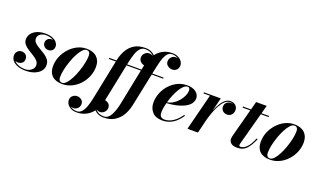

<svg xmlns="http://www.w3.org/2000/svg" viewBox="-94 -1357 3710 2214"><g transform="rotate(20 1761.0 -250.0)"><path d="M400.5 -132Q400.5 -89 373 -57Q345.5 -25 298.8 -7.5Q252 10 194 10Q140.5 10 98.5 -4.8Q56.5 -19.5 32.5 -46.8Q8.5 -74 8.5 -111.5Q8.5 -141.5 28.2 -163Q48 -184.5 81 -184.5Q111 -184.5 130.5 -165.8Q150 -147 150 -115.5Q150 -83 129 -66.2Q108 -49.5 80 -49.5Q62 -49.5 47 -56Q67 -31 103.8 -17.8Q140.5 -4.5 183.5 -4.5Q210 -4.5 234.2 -15.2Q258.5 -26 274 -45Q289.5 -64 289.5 -89.5Q289.5 -121.5 267.8 -144.8Q246 -168 214 -187.2Q182 -206.5 150 -226.8Q118 -247 96.2 -272.5Q74.5 -298 74.5 -334.5Q74.5 -373 98 -404Q121.5 -435 164.2 -453.2Q207 -471.5 265 -471.5Q321.5 -471.5 356.8 -456Q392 -440.5 408.8 -417.2Q425.5 -394 425.5 -370.5Q425.5 -337.5 405.5 -320.5Q385.5 -303.5 360.5 -303.5Q332.5 -303.5 310.5 -321.5Q288.5 -339.5 288.5 -371.5Q288.5 -397 307 -415.2Q325.5 -433.5 355.5 -433.5Q363 -433.5 370.5 -432Q354 -443 330.2 -449.8Q306.5 -456.5 277.5 -456.5Q237 -456.5 208.2 -435.5Q179.5 -414.5 179.5 -382Q179.5 -351 201.8 -329.2Q224 -307.5 257 -288.8Q290 -270 322.8 -249.2Q355.5 -228.5 378 -200.5Q400.5 -172.5 400.5 -132Z M643 10Q561.5 10 518 -31Q474.5 -72 474.5 -147Q474.5 -210 498.5 -267.8Q522.5 -325.5 564 -371.2Q605.5 -417 659.2 -443.5Q713 -470 772.5 -470Q853.5 -470 898.5 -427.5Q943.5 -385 943.5 -310Q943.5 -248 920 -190.8Q896.5 -133.5 855.2 -88.2Q814 -43 759.5 -16.5Q705 10 643 10ZM638.5 -3.5Q663 -3.5 688.8 -31.2Q714.5 -59 738 -104.5Q761.5 -150 780.2 -203.5Q799 -257 810 -309Q821 -361 821 -401.5Q821 -427 810.2 -441.8Q799.5 -456.5 776.5 -456.5Q752 -456.5 726.5 -428.5Q701 -400.5 677.2 -355Q653.5 -309.5 634.8 -256Q616 -202.5 605 -150.5Q594 -98.5 594 -58.5Q594 -33 604.8 -18.2Q615.5 -3.5 638.5 -3.5Z M1052 -460H1139.5L1140 -461.5Q1154 -531 1185.8 -587.2Q1217.5 -643.5 1271.2 -676.8Q1325 -710 1405 -710Q1447 -710 1476.2 -696.8Q1505.5 -683.5 1523 -664.5Q1557 -708.5 1605.2 -734.2Q1653.5 -760 1716.5 -760Q1765 -760 1795 -742.8Q1825 -725.5 1839 -702Q1853 -678.5 1853 -660Q1853 -626 1832.8 -603.8Q1812.5 -581.5 1778.5 -581.5Q1748.5 -581.5 1722.5 -600.5Q1696.5 -619.5 1696.5 -652.5Q1696.5 -684.5 1719 -707Q1741.5 -729.5 1773.5 -729.5Q1785 -729.5 1797 -725.5Q1782.5 -735 1763.2 -741Q1744 -747 1719.5 -747Q1685.5 -747 1662.8 -720.2Q1640 -693.5 1624.2 -646.8Q1608.5 -600 1596.5 -540L1579.5 -460H1717.5V-446.5H1577L1492 -38.5Q1477 33 1442.5 89.2Q1408 145.5 1353.2 177.8Q1298.5 210 1223.5 210Q1184 210 1155.5 196.8Q1127 183.5 1109 163.5Q1074.5 208 1024.8 234Q975 260 909.5 260Q869 260 839.8 244.8Q810.5 229.5 794.8 205.8Q779 182 779 156Q779 121.5 802.8 101.5Q826.5 81.5 857 81.5Q883.5 81.5 908.2 99.2Q933 117 933 151Q933 184 910.5 205.2Q888 226.5 861.5 226.5Q842.5 226.5 824.5 218.5Q840 231.5 861.2 239.2Q882.5 247 908 247Q943 247 967.5 220.2Q992 193.5 1009 146.8Q1026 100 1038 40L1137 -446.5H1052ZM1277 -490 1271 -460H1447L1457.5 -511.5Q1457.5 -514 1458 -516Q1432.5 -521 1412.2 -539.8Q1392 -558.5 1392 -588.5Q1392 -620.5 1415.2 -643.5Q1438.5 -666.5 1469 -666.5Q1491.5 -666.5 1514.5 -653L1515 -653.5Q1499 -671.5 1472.2 -684Q1445.5 -696.5 1408.5 -696.5Q1372 -696.5 1347.2 -670Q1322.5 -643.5 1306 -596.8Q1289.5 -550 1277 -490ZM1163.5 164Q1140 164 1118 151L1117 152Q1133.5 171.5 1160 184Q1186.5 196.5 1220.5 196.5Q1273.5 196.5 1305.8 138.5Q1338 80.5 1356 -10L1444 -446.5H1268L1174 11.5Q1173.5 13.5 1173 15Q1197 19 1217.8 36.2Q1238.5 53.5 1238.5 86Q1238.5 119.5 1214.5 141.8Q1190.5 164 1163.5 164Z M1830.5 -76Q1830.5 -38 1847.5 -23.2Q1864.5 -8.5 1892 -8.5Q1945 -8.5 1997 -43Q2049 -77.5 2088.5 -137L2100.5 -129.5Q2077 -94 2044.5 -62Q2012 -30 1968.5 -10Q1925 10 1869.5 10Q1788 10 1747 -36.2Q1706 -82.5 1706 -150Q1706 -211.5 1729 -268.8Q1752 -326 1793 -371.5Q1834 -417 1888 -443.5Q1942 -470 2004 -470Q2075 -470 2114.5 -439Q2154 -408 2154 -363Q2154 -315.5 2116 -279.8Q2078 -244 2009.2 -222.2Q1940.5 -200.5 1848.5 -194.5Q1840 -161 1835.2 -130.8Q1830.5 -100.5 1830.5 -76ZM2016 -456.5Q1992 -456.5 1968 -434.5Q1944 -412.5 1922.2 -376Q1900.5 -339.5 1882.5 -295.2Q1864.5 -251 1852 -206Q1893.5 -213 1928.8 -236Q1964 -259 1990 -291Q2016 -323 2030.5 -356.5Q2045 -390 2045 -418Q2045 -433.5 2038.5 -445Q2032 -456.5 2016 -456.5Z M2291.5 -446.5H2212.5V-460H2419.5L2379.5 -296.5Q2397.5 -342.5 2421 -382Q2444.5 -421.5 2473.8 -445.5Q2503 -469.5 2538 -469.5Q2576.5 -469.5 2601 -447.2Q2625.5 -425 2625.5 -389Q2625.5 -355.5 2604.5 -332.5Q2583.5 -309.5 2550 -309.5Q2518 -309.5 2496.5 -329.5Q2475 -349.5 2475 -381Q2475 -412 2496.5 -432Q2518 -452 2550.5 -452Q2563 -452 2574.5 -449Q2558 -456.5 2537.5 -456.5Q2502.5 -456.5 2473 -429Q2443.5 -401.5 2419.8 -357.8Q2396 -314 2378.2 -264.5Q2360.5 -215 2348.5 -170.5L2307 0H2178Z M2980 -163Q2944 -76.5 2901.5 -33.2Q2859 10 2792.5 10Q2735 10 2712 -12.8Q2689 -35.5 2689 -63.5Q2689 -75 2692.8 -91.2Q2696.5 -107.5 2700.5 -122.5L2786.5 -446.5H2692V-460H2790.5L2817 -560H2947L2920 -460H3012V-446.5H2916L2810 -55Q2808.5 -50 2807 -43.2Q2805.5 -36.5 2805.5 -29.5Q2805.5 -13.5 2827 -13.5Q2855.5 -13.5 2892.8 -45.8Q2930 -78 2966.5 -167Z M3192 10Q3110.5 10 3067 -31Q3023.5 -72 3023.5 -147Q3023.5 -210 3047.5 -267.8Q3071.5 -325.5 3113 -371.2Q3154.5 -417 3208.2 -443.5Q3262 -470 3321.5 -470Q3402.5 -470 3447.5 -427.5Q3492.5 -385 3492.5 -310Q3492.5 -248 3469 -190.8Q3445.5 -133.5 3404.2 -88.2Q3363 -43 3308.5 -16.5Q3254 10 3192 10ZM3187.5 -3.5Q3212 -3.5 3237.8 -31.2Q3263.5 -59 3287 -104.5Q3310.5 -150 3329.2 -203.5Q3348 -257 3359 -309Q3370 -361 3370 -401.5Q3370 -427 3359.2 -441.8Q3348.5 -456.5 3325.5 -456.5Q3301 -456.5 3275.5 -428.5Q3250 -400.5 3226.2 -355Q3202.5 -309.5 3183.8 -256Q3165 -202.5 3154 -150.5Q3143 -98.5 3143 -58.5Q3143 -33 3153.8 -18.2Q3164.5 -3.5 3187.5 -3.5Z"/></g></svg>

Font: Bodoni* 16pt
Style: Bold Italic
Weight: 700
Italic angle: -13°
Version: Version 2.3